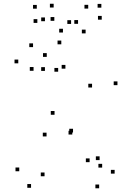

<svg xmlns="http://www.w3.org/2000/svg" viewBox="-20 -978 660 1022"><path d="M590.2 -53.8V-73.8H570.2V-53.8ZM510.2 -125.8V-145.8H490.2V-125.8ZM457 -114.8V-134.8H437V-114.8ZM523.8 -85.9V-105.9H503.8V-85.9ZM364.8 -261.9V-281.9H344.8V-261.9ZM368.7 -272.6V-292.6H348.7V-272.6ZM605.2 -524.7V-544.7H585.2V-524.7ZM306.3 -742.1V-762.1H286.3V-742.1ZM155.9 -727.2V-747.2H135.9V-727.2ZM77.3 -640.9V-660.9H57.3V-640.9ZM219.2 -600.6V-620.6H199.2V-600.6ZM328.2 -612.5V-632.5H308.2V-612.5ZM470 -512.2V-532.2H450V-512.2ZM270.3 -367.1V-387.1H250.3V-367.1ZM227.8 -251.8V-271.8H207.8V-251.8ZM507.8 24.2V4.2H487.8V24.2ZM217.1 -39.8V-59.8H197.1V-39.8ZM289.6 -596.3V-616.3H269.6V-596.3ZM228.9 -675.2V-695.2H208.9V-675.2ZM158.6 -601.2V-621.2H138.6V-601.2ZM82.5 -66.4V-86.4H62.5V-66.4ZM145.3 21.6V1.6H125.3V21.6ZM265.6 -938V-958H245.6V-938ZM395.5 -851.2V-871.2H375.5V-851.2ZM358.4 -850.6V-870.6H338.4V-850.6ZM449.6 -932.3V-952.3H429.6V-932.3ZM519.5 -937.2V-957.2H499.5V-937.2ZM521.5 -873.3V-893.3H501.5V-873.3ZM435.7 -800.3V-820.3H415.7V-800.3ZM315.1 -804.9V-824.9H295.1V-804.9ZM219.3 -865.1V-885.1H199.3V-865.1ZM269.2 -867.2V-887.2H249.2V-867.2ZM178.8 -856.1V-876.1H158.8V-856.1ZM175.8 -931.8V-951.8H155.8V-931.8Z"/></svg>

Font: Monaspace Radon Dots Var
Style: Regular
Weight: 400
Designer: Riley Cran and the Lettermatic Team
Version: Version 1.100 (Monaspace Radon Dots)